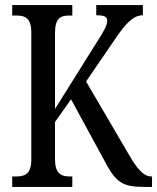

<svg xmlns="http://www.w3.org/2000/svg" viewBox="-20 -734 617 754"><path d="M28 0H264V-41H255C219 -41 196 -52 196 -110V-255L259 -344L389 -105C434 -19 458 0 546 0H577V-41H574C545 -41 519 -70 489 -122L318 -414L433 -582C473 -641 503 -674 541 -674V-714H358V-674C388 -674 401 -669 401 -653C401 -634 387 -609 353 -557L196 -306V-604C196 -662 217 -673 252 -673H264V-714H28V-673H45C79 -673 103 -662 103 -607V-107C103 -51 78 -41 43 -41H28Z"/></svg>

Font: Noto Serif Armenian ExtraCondensed
Style: Regular
Weight: 400
Width: 2
Designer: Monotype Design Team
Foundry: Monotype Imaging Inc.
Version: Version 2.008